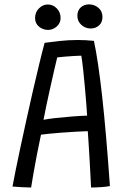

<svg xmlns="http://www.w3.org/2000/svg" viewBox="-20 -848 566 876"><path d="M122 7.5Q104.5 7.5 78.2 6Q52 4.5 37 3Q41.5 -22 50.8 -68.2Q60 -114.5 73 -174.8Q86 -235 100.5 -301.2Q115 -367.5 130 -432.8Q145 -498 158.8 -555Q172.5 -612 183.5 -652.5Q207 -656 249.2 -660.8Q291.5 -665.5 336 -665.5Q353.5 -665.5 372.5 -664.5Q391.5 -663.5 408.5 -661.5Q427.5 -574 445.8 -411Q464 -248 481.5 1Q466.5 4 441 5.8Q415.5 7.5 395.5 7.5Q394.5 -10.5 392.8 -45Q391 -79.5 388.8 -119.8Q386.5 -160 384.2 -195.2Q382 -230.5 380.5 -249.5Q360.5 -249 328 -247.2Q295.5 -245.5 261 -242.8Q226.5 -240 200.2 -237.5Q174 -235 167 -233.5Q157 -187.5 148.2 -141.2Q139.5 -95 132.5 -56Q125.5 -17 122 7.5ZM178.5 -301.5Q198.5 -305.5 234 -309.5Q269.5 -313.5 308.5 -316.5Q347.5 -319.5 377.5 -320.5Q376.5 -337.5 373.8 -373.2Q371 -409 367.2 -451.5Q363.5 -494 359.2 -532.5Q355 -571 351 -594Q338.5 -594 315.8 -592.5Q293 -591 271.5 -589.2Q250 -587.5 241 -586Q237 -570 227.5 -528.8Q218 -487.5 205 -429Q192 -370.5 178.5 -301.5ZM394 -718Q369.5 -718 351.2 -734.5Q333 -751 333 -776Q333 -800 348.2 -814Q363.5 -828 386 -828Q411 -828 429.2 -812.2Q447.5 -796.5 447.5 -771Q447.5 -746 431.8 -732Q416 -718 394 -718ZM199 -711.5Q176.5 -711.5 158.2 -726.2Q140 -741 140 -765.5Q140 -792 157.8 -809.8Q175.5 -827.5 198 -827.5Q222 -827.5 239.2 -809.5Q256.5 -791.5 256.5 -766Q256.5 -742.5 238.8 -727Q221 -711.5 199 -711.5Z"/></svg>

Font: Grandstander Light
Style: Regular
Weight: 300
Designer: Tyler Finck
Foundry: Etcetera Type Co
Version: Version 1.200; ttfautohint (v1.8.3)